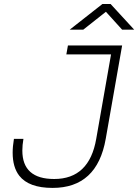

<svg xmlns="http://www.w3.org/2000/svg" viewBox="-20 -918 683 948"><path d="M239.7 9.8Q122.1 9.8 75.2 -50.3Q42.5 -92.3 42.5 -164.1Q42.5 -195.3 48.8 -232.4H95.7Q90.3 -201.2 90.3 -174.8Q90.3 -34.2 247.6 -34.2Q420.9 -34.2 455.1 -232.4L528.3 -649.4H307.6L315.4 -693.4H583L502 -232.4Q459.5 9.8 239.7 9.8ZM324.2 -771.5 485.8 -898.4H525.9L642.6 -771.5H583L502.9 -859.9L391.1 -771.5Z"/></svg>

Font: CaskaydiaCove NFP ExtraLight
Style: Italic
Weight: 200
Italic angle: -10°
Designer: Aaron Bell
Foundry: Saja Typeworks
Version: Version 2111.001; VTT 6.35;Nerd Fonts 3.1.1